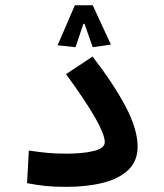

<svg xmlns="http://www.w3.org/2000/svg" viewBox="-20 -708 626 731"><path d="M232.4 3.4Q187 3.4 155 0.2Q123 -2.9 83 -10.7L89.8 -134.8Q130.4 -128.9 160.2 -126Q189.9 -123 234.4 -123Q294.9 -123 336.9 -133.1Q378.9 -143.1 378.9 -167Q378.9 -194.8 343.3 -258.1Q307.6 -321.3 231.4 -425.8L332.5 -492.7Q414.1 -386.7 459 -301Q503.9 -215.3 503.9 -149.9Q503.9 -95.2 469 -61.5Q434.1 -27.8 372.8 -12.2Q311.5 3.4 232.4 3.4ZM333 -688 402.3 -538.1 333 -528.3 301.8 -617.2H297.4L267.6 -528.3L199.2 -535.6L265.1 -688Z"/></svg>

Font: CaskaydiaCove NF SemiBold
Style: Regular
Weight: 600
Designer: Aaron Bell
Foundry: Saja Typeworks
Version: Version 2111.001; VTT 6.35;Nerd Fonts 3.2.1